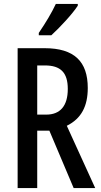

<svg xmlns="http://www.w3.org/2000/svg" viewBox="-20 -960 516 980"><path d="M377 -931V-940H265C244 -895 214 -845 178 -792V-780H242C284 -818 351 -890 377 -931ZM208 -714H70V0H170V-293H232L356 0H466L321 -318C396 -355 428 -419 428 -511C428 -646 359 -714 208 -714ZM209 -626C289 -626 326 -590 326 -506C326 -419 287 -375 216 -375H170V-626Z"/></svg>

Font: Noto Sans Khmer ExtraCondensed Medium
Style: Regular
Weight: 500
Width: 2
Designer: Danh Hong and the Monotype Design Team
Foundry: Monotype Imaging Inc.
Version: Version 2.004